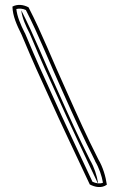

<svg xmlns="http://www.w3.org/2000/svg" viewBox="-20 -679 489 787"><path d="M31 -652C32 -613 49 -576 68 -538C123 -407 136 -381 179 -286C233 -165 296 -35 348 77C369 88 396 94 418 78C413 44 402 6 383 -26C333 -125 301 -197 251 -309C195 -431 151 -545 97 -649C76 -660 52 -663 31 -652ZM47 -642C59 -645 73 -644 86 -638C139 -535 182 -424 237 -303C287 -191 320 -118 370 -19V-18C386 9 397 41 402 70C389 75 374 73 359 66C307 -46 246 -173 193 -292C150 -387 137 -413 82 -544L81 -545C64 -579 50 -612 47 -642ZM67 -637C71 -605 85 -574 102 -541C157 -410 170 -384 213 -289C266 -169 328 -42 380 70C380 70 381 71 382 71C377 40 366 6 349 -23C299 -123 267 -194 217 -306C162 -425 119 -536 67 -637Z"/></svg>

Font: Snowfall
Style: Eco
Weight: 400
Designer: Jasper
Foundry: Cannot Into Space Fonts
Version: Version 0.9